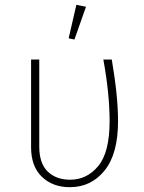

<svg xmlns="http://www.w3.org/2000/svg" viewBox="-20 -767 599 797"><path d="M409 -520H444Q470 -368 470 -264Q470 -128 414 -59Q358 10 270 10Q199 10 154 -33Q109 -76 109 -156V-520H143V-158Q143 -89 178 -55Q213 -21 271 -21Q341 -21 388 -78Q435 -135 435 -264Q435 -377 409 -520ZM337 -739 289 -603 265 -608 297 -747Z"/></svg>

Font: FiraSans
Style: Regular
Weight: 200
Designer: Carrois Corporate & Edenspiekermann AG
Foundry: Carrois Corporate GbR & Edenspiekermann AG
Version: Version 3.106;PS 003.106;hotconv 1.0.70;makeotf.lib2.5.58329